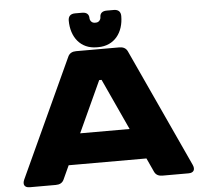

<svg xmlns="http://www.w3.org/2000/svg" viewBox="-62 -1030 1160 1095"><g transform="rotate(-5 518.5 -482.5)"><path d="M64 0H212.9C234.4 0 251 -7.3 259.8 -26.9L295.9 -105.5H741.2L777.3 -26.9C786.1 -7.3 802.7 0 824.2 0H973.1C1003.9 0 1013.2 -19.5 1000.5 -46.9L689 -723.1C680.2 -742.2 663.6 -750 642.1 -750H395C373.5 -750 356.9 -742.2 348.1 -723.1L36.6 -46.9C23.9 -19.5 33.2 0 64 0ZM377 -281.2 511.7 -574.2H525.4L660.2 -281.2ZM368.2 -927.2C368.2 -833 421.4 -761.7 514.6 -761.7H522.5C615.7 -761.7 668.9 -833 668.9 -927.2C668.9 -951.7 655.3 -965.3 629.9 -965.3H588.9C563.5 -965.3 549.8 -953.1 549.8 -930.7C549.8 -918.5 540 -902.3 522 -902.3H515.1C497.1 -902.3 487.3 -918.5 487.3 -930.7C487.3 -953.1 473.6 -965.3 448.2 -965.3H407.2C381.8 -965.3 368.2 -951.7 368.2 -927.2Z"/></g></svg>

Font: Gyrotrope Black
Style: Regular
Weight: 900
Designer: David Moles
Version: Version 1.003;Glyphs 3.3.1 (3343)